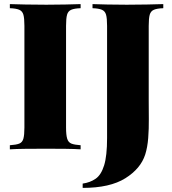

<svg xmlns="http://www.w3.org/2000/svg" viewBox="-20 -728 838 936"><path d="M373 -708V-688Q343 -687 327.5 -680.5Q312 -674 307 -656.5Q302 -639 302 -602V-106Q302 -70 307.5 -52Q313 -34 328 -28Q343 -22 373 -20V0Q344 -2 298.5 -2.5Q253 -3 206 -3Q152 -3 104.5 -2.5Q57 -2 28 0V-20Q59 -22 74 -28Q89 -34 94 -52Q99 -70 99 -106V-602Q99 -639 94 -656.5Q89 -674 73.5 -680.5Q58 -687 28 -688V-708Q57 -707 104.5 -706Q152 -705 206 -705Q253 -705 298.5 -706Q344 -707 373 -708ZM383 188V167Q419 162 446 143.5Q473 125 487.5 78.5Q502 32 502 -55V-602Q502 -639 497 -656.5Q492 -674 476.5 -680.5Q461 -687 431 -688V-708Q458 -707 503 -706Q548 -705 598 -705Q648 -705 696.5 -706Q745 -707 776 -708V-688Q746 -687 730.5 -680.5Q715 -674 710 -656.5Q705 -639 705 -602V-236Q705 -195 705.5 -147.5Q706 -100 702.5 -55Q699 -10 688 25Q666 94 591 141Q516 188 383 188Z"/></svg>

Font: Playfair Display Black
Style: Regular
Weight: 900
Designer: Claus Eggers Sørensen
Foundry: Claus Eggers Sørensen
Version: Version 1.203